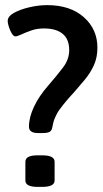

<svg xmlns="http://www.w3.org/2000/svg" viewBox="-20 -727 400 749"><path d="M128 -208Q93 -208 93 -233Q93 -269 112.5 -310.5Q132 -352 168 -393Q200 -430 225 -462.5Q250 -495 250 -531Q250 -574 224.5 -595Q199 -616 152 -616Q124 -616 101.5 -608Q79 -600 63 -592.5Q47 -585 40 -585Q33 -585 26 -596.5Q19 -608 14.5 -622.5Q10 -637 10 -645Q10 -663 34 -676.5Q58 -690 94 -698.5Q130 -707 164 -707Q254 -707 307 -660Q360 -613 360 -541Q360 -503 346.5 -473Q333 -443 311.5 -417Q290 -391 268 -366Q236 -332 213 -300.5Q190 -269 184 -230Q182 -218 174 -213Q166 -208 146 -208ZM126 2Q79 2 79 -23V-96Q79 -121 126 -121H145Q193 -121 193 -96V-23Q193 2 145 2Z"/></svg>

Font: Asap Condensed Medium
Style: Regular
Weight: 500
Width: 3
Designer: Pablo Cosgaya
Foundry: Omnibus-Type
Version: Version 3.001; ttfautohint (v1.8.4.7-5d5b)